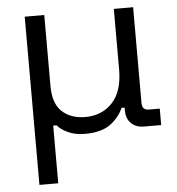

<svg xmlns="http://www.w3.org/2000/svg" viewBox="-51 -536 722 784"><g transform="rotate(-5 310.5 -144.5)"><path d="M79.1 200.2Q79.1 27.3 79.1 -489.3Q98.6 -489.3 159.2 -489.3Q159.2 -416 159.2 -198.2Q159.2 -127 194.3 -93.8Q230.5 -59.6 291 -59.6Q358.4 -59.6 401.4 -105.5Q444.3 -151.4 444.3 -241.2Q444.3 -323.2 444.3 -489.3Q463.9 -489.3 523.4 -489.3Q523.4 -390.6 523.4 -96.7Q523.4 -67.4 550.8 -67.4Q566.4 -67.4 595.7 -67.4Q595.7 -49.8 595.7 0Q578.1 0 526.4 0Q493.2 0 473.6 -18.6Q454.1 -37.1 453.1 -69.3Q453.1 -74.2 453.1 -84Q450.2 -84 440.4 -84Q424.8 -46.9 387.7 -18.6Q349.6 8.8 283.2 8.8Q242.2 8.8 213.9 -4.9Q185.5 -17.6 169.9 -36.1Q165 -36.1 156.2 -36.1Q156.2 23.4 156.2 200.2Q136.7 200.2 79.1 200.2Z"/></g></svg>

Font: Kadena Space Grotesk
Style: Regular
Weight: 400
Designer: Florian Karsten
Version: Version 2.000